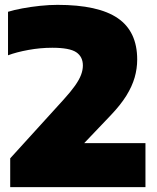

<svg xmlns="http://www.w3.org/2000/svg" viewBox="-20 -770 644 790"><path d="M22 0V-118.5L241.5 -360Q271 -392.5 288.5 -417.2Q306 -442 313.5 -462Q321 -482 321 -500.5Q321 -536.5 293.8 -555Q266.5 -573.5 195 -573.5Q146 -573.5 96.8 -564.5Q47.5 -555.5 13 -542.5V-721.5Q37 -729 71.8 -735.5Q106.5 -742 144.8 -746Q183 -750 216.5 -750Q384.5 -750 464.5 -695.2Q544.5 -640.5 544.5 -525Q544.5 -487.5 534 -451Q523.5 -414.5 499.8 -376.2Q476 -338 435.5 -295.5L272 -124L270.5 -181H578.5V0Z"/></svg>

Font: Encode Sans SemiExpanded Black
Style: Regular
Weight: 900
Width: 6
Designer: Multiple Designers
Foundry: Impallari Type
Version: Version 3.002